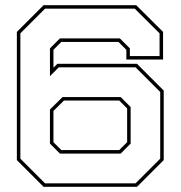

<svg xmlns="http://www.w3.org/2000/svg" viewBox="-20 -720 696 740"><path d="M148 0 45 -103V-597L148 -700H505L608.5 -597V-490.5H467V-528L436.5 -558.5H216.5L186 -528V-459L201 -474H508L611 -371V-103L508 0ZM153.5 -13.5H502.5L597.5 -108.5V-365.5L502.5 -460.5H206.5L172.5 -426.5V-533.5L211 -572H442L480.5 -533.5V-504H595V-591.5L499.5 -686.5H153.5L58.5 -591.5V-108.5ZM211 -128 172.5 -166.5V-298L221 -346H445L483.5 -307.5V-166.5L445 -128ZM216.5 -141.5H439.5L470 -172V-302L439.5 -332.5H226.5L186 -292.5V-172Z"/></svg>

Font: Tourney Expanded Thin
Style: Regular
Weight: 100
Width: 7
Designer: Tyler Finck
Foundry: Etcetera Type Co
Version: Version 1.010; ttfautohint (v1.8.3)